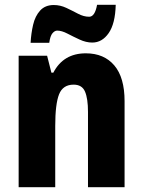

<svg xmlns="http://www.w3.org/2000/svg" viewBox="-20 -783 597 803"><path d="M339 -560Q415 -560 458 -509.5Q501 -459 501 -360V0H348V-315Q348 -371 335.5 -400Q323 -429 288 -429Q243 -429 227 -388.5Q211 -348 211 -256V0H58V-550H177L195 -479H203Q245 -560 339 -560ZM108 -604Q110 -643 118.5 -679.5Q127 -716 148 -739Q169 -762 205 -762Q232 -762 257.5 -750Q283 -738 306.5 -725.5Q330 -713 353 -713Q377 -713 386 -763H464Q462 -684 434.5 -644.5Q407 -605 366 -605Q340 -605 313 -617.5Q286 -630 262 -642.5Q238 -655 219 -655Q209 -655 199.5 -644Q190 -633 186 -604Z"/></svg>

Font: Noto Sans Lao UI Cond ExtBd
Style: Regular
Weight: 800
Width: 3
Designer: Monotype Design Team
Foundry: Monotype Imaging Inc.
Version: Version 2.000; ttfautohint (v1.8.4.7-5d5b)